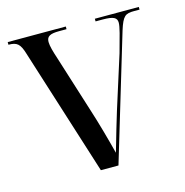

<svg xmlns="http://www.w3.org/2000/svg" viewBox="-85 -616 669 696"><g transform="rotate(-15 249.0 -268.0)"><path d="M59 -477 210 0H276L417 -469C433 -520 443 -526 475 -526H496V-536H331V-526H357C398 -526 411 -519 411 -500C411 -484 402 -453 385 -392L322 -193C307 -144 300 -120 279 -47C266 -98 246 -170 231 -216L162 -435C154 -459 147 -483 147 -498C147 -519 160 -526 195 -526H222V-536H4V-526C36 -526 47 -517 59 -477Z"/></g></svg>

Font: Noto Serif Display Condensed
Style: Regular
Weight: 400
Width: 3
Designer: Monotype Design Team
Foundry: Monotype Imaging Inc.
Version: Version 2.009